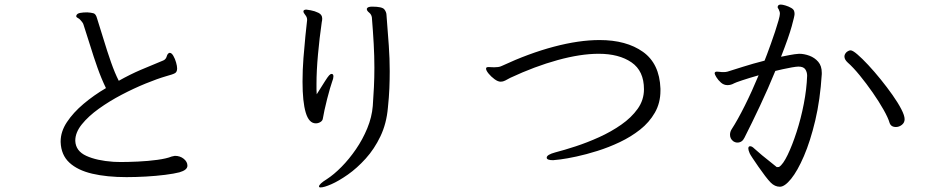

<svg xmlns="http://www.w3.org/2000/svg" viewBox="-20 -774 4040 839"><path d="M744 -93Q767 -93 783 -80Q799 -67 799 -50Q799 -31 764 -21Q741 -15 701.5 -10Q662 -5 617.5 -2.5Q573 0 533 0Q447 0 383 -15Q319 -30 283 -63.5Q247 -97 245 -153V-156Q245 -199 272.5 -240.5Q300 -282 345 -320Q390 -358 443 -389Q423 -430 406 -478Q389 -526 374 -575Q359 -624 345 -666Q344 -671 339 -677.5Q334 -684 331 -687Q327 -692 320 -695.5Q313 -699 313 -704Q313 -705 313.5 -705.5Q314 -706 314 -707Q317 -715 330 -717.5Q343 -720 361 -720Q378 -719 388.5 -716Q399 -713 404 -694Q417 -654 432.5 -602.5Q448 -551 465 -502.5Q482 -454 499 -421Q549 -449 594.5 -468.5Q640 -488 694 -510Q705 -515 708.5 -527.5Q712 -540 720 -543H722Q730 -543 737.5 -530Q745 -517 749.5 -501Q754 -485 754 -475Q754 -460 745 -454.5Q736 -449 706 -441Q668 -430 616.5 -409Q565 -388 511.5 -360Q458 -332 412 -299Q366 -266 337.5 -230.5Q309 -195 309 -160V-158Q311 -114 357 -93Q403 -72 475 -67Q480 -67 489 -66.5Q498 -66 508 -66Q539 -66 583 -68Q627 -70 667.5 -75.5Q708 -81 730 -90Z M1583 -736Q1586 -745 1606 -745Q1650 -745 1659.5 -733Q1669 -721 1669 -707Q1675 -631 1679 -574.5Q1683 -518 1683 -463Q1683 -427 1681.5 -388.5Q1680 -350 1675 -303Q1669 -234 1642.5 -178.5Q1616 -123 1578 -81Q1540 -39 1500 -11Q1460 17 1428 31Q1396 45 1381 45Q1374 45 1374 41Q1374 30 1408 9Q1439 -11 1472.5 -45Q1506 -79 1535.5 -122Q1565 -165 1585 -213.5Q1605 -262 1609 -311Q1612 -352 1614 -393.5Q1616 -435 1616 -478Q1616 -528 1613 -582.5Q1610 -637 1605 -698Q1603 -711 1593 -719Q1583 -727 1583 -734ZM1322 -688Q1322 -699 1314 -708.5Q1306 -718 1306 -724V-726Q1308 -732 1319 -732Q1321 -732 1338 -729Q1355 -726 1371.5 -718Q1388 -710 1388 -693Q1388 -689 1387.5 -685Q1387 -681 1386 -677Q1376 -608 1369.5 -536Q1363 -464 1363 -407Q1363 -394 1363 -383Q1363 -372 1364 -362Q1388 -400 1400 -419Q1412 -438 1418 -444.5Q1424 -451 1429 -451Q1437 -451 1437 -440Q1437 -431 1431 -416Q1428 -408 1422 -387.5Q1416 -367 1409.5 -341.5Q1403 -316 1398 -293Q1393 -270 1391 -257Q1390 -247 1380.5 -241Q1371 -235 1360 -235Q1330 -235 1316 -282Q1302 -329 1302 -417Q1302 -468 1306 -520Q1310 -572 1314.5 -616Q1319 -660 1322 -686Z M2866 -378Q2866 -324 2841.5 -281.5Q2817 -239 2777 -207.5Q2737 -176 2688.5 -153Q2640 -130 2590.5 -114.5Q2541 -99 2499 -90Q2457 -81 2429.5 -77.5Q2402 -74 2397 -74Q2369 -74 2369 -85Q2369 -98 2406 -108Q2445 -118 2495.5 -134.5Q2546 -151 2598 -174.5Q2650 -198 2694.5 -229Q2739 -260 2766.5 -298.5Q2794 -337 2794 -384Q2794 -464 2739.5 -501.5Q2685 -539 2596 -539Q2517 -539 2417 -511.5Q2317 -484 2210 -434Q2197 -427 2187.5 -422Q2178 -417 2168 -417Q2156 -417 2141 -428Q2126 -439 2115 -452.5Q2104 -466 2104 -474Q2104 -478 2106 -479Q2108 -481 2115 -481Q2120 -481 2126 -480.5Q2132 -480 2139 -480Q2147 -480 2156 -481Q2165 -482 2173 -486Q2291 -541 2400.5 -570Q2510 -599 2600 -599Q2717 -599 2789.5 -547.5Q2862 -496 2866 -387Z M3571 -450Q3564 -338 3542.5 -247.5Q3521 -157 3493 -92Q3465 -27 3437 7.5Q3409 42 3388 42Q3366 42 3348 24Q3338 14 3323.5 -5Q3309 -24 3294.5 -45Q3280 -66 3269 -82.5Q3258 -99 3256 -104Q3250 -118 3250 -125Q3250 -135 3258 -135Q3266 -135 3276 -125Q3290 -112 3310 -95.5Q3330 -79 3348 -65Q3366 -51 3374 -44Q3375 -44 3379.5 -44Q3384 -44 3385 -45Q3402 -56 3422 -97.5Q3442 -139 3461 -197.5Q3480 -256 3492.5 -320.5Q3505 -385 3507 -443Q3507 -459 3499 -471Q3491 -483 3469 -483Q3460 -483 3440 -479.5Q3420 -476 3400 -471.5Q3380 -467 3368 -464Q3337 -388 3301 -311.5Q3265 -235 3233 -172Q3223 -151 3202 -151Q3193 -151 3184 -157Q3170 -168 3170 -185Q3170 -198 3177 -209Q3203 -249 3234.5 -312Q3266 -375 3295 -445Q3253 -433 3223 -423Q3193 -413 3188 -410Q3174 -402 3159 -402Q3143 -402 3130.5 -413Q3118 -424 3110.5 -436.5Q3103 -449 3103 -453V-455Q3104 -461 3113 -461Q3116 -461 3119 -460.5Q3122 -460 3125 -460Q3130 -459 3134.5 -459Q3139 -459 3143 -459Q3147 -459 3151 -459.5Q3155 -460 3159 -461Q3185 -469 3227.5 -482.5Q3270 -496 3321 -509Q3324 -516 3331.5 -536Q3339 -556 3348.5 -582.5Q3358 -609 3367 -636Q3376 -663 3382 -684.5Q3388 -706 3388 -714Q3388 -723 3385 -727Q3384 -732 3381 -736Q3378 -740 3378 -744Q3378 -745 3380 -749Q3383 -754 3392 -754Q3399 -754 3412.5 -750Q3426 -746 3438 -739Q3450 -732 3451 -722Q3452 -719 3452 -712Q3452 -704 3439.5 -658.5Q3427 -613 3393 -526Q3437 -535 3452 -537Q3467 -539 3472 -539Q3494 -539 3517 -530.5Q3540 -522 3555.5 -504Q3571 -486 3571 -456ZM3933 -253Q3933 -238 3921 -228.5Q3909 -219 3895 -219Q3873 -219 3867 -238Q3861 -259 3841 -294.5Q3821 -330 3793.5 -369.5Q3766 -409 3737 -444.5Q3708 -480 3684 -501Q3670 -514 3670 -527Q3670 -537 3679 -546Q3689 -554 3697 -554Q3706 -554 3726.5 -536.5Q3747 -519 3774 -490Q3801 -461 3828.5 -427Q3856 -393 3880 -359Q3904 -325 3918.5 -297Q3933 -269 3933 -253Z"/></svg>

Font: Moon Stars Kai T
Style: Regular
Weight: 400
Designer: GuiWonder
Version: Version 1.101